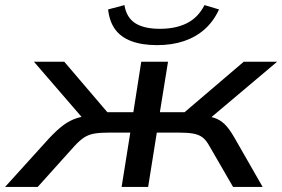

<svg xmlns="http://www.w3.org/2000/svg" viewBox="-60 -733 1107 753"><path d="M-40 0 133 -191Q164 -224 189 -242.5Q214 -261 242.5 -270Q271 -279 309 -281L282 -249L73 -491H192L361 -293H463L494 -491H599L567 -293H664L896 -491H1027L740 -249L724 -281Q757 -278 779.5 -271Q802 -264 820.5 -246.5Q839 -229 860 -192L970 0H854L762 -159Q749 -183 734.5 -194Q720 -205 698 -209Q676 -213 639 -213H555L521 0H417L451 -213H368Q332 -213 309.5 -209Q287 -205 269.5 -193.5Q252 -182 231 -159L88 0ZM556 -556Q497 -556 455.5 -571.5Q414 -587 391.5 -618Q369 -649 364 -696L428 -713Q436 -664 470.5 -642Q505 -620 567 -620Q629 -620 673 -642Q717 -664 742 -713L799 -696Q778 -650 743.5 -619Q709 -588 662 -572Q615 -556 556 -556Z"/></svg>

Font: Nunito Sans 10pt Expanded Medium
Style: Italic
Weight: 500
Width: 7
Italic angle: -9°
Designer: Vernon Adams
Foundry: Vernon Adams
Version: Version 3.101;gftools[0.9.27]